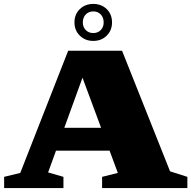

<svg xmlns="http://www.w3.org/2000/svg" viewBox="-20 -956 972 976"><path d="M211 -190V-306.5H580.5V-190ZM844.5 -85 932.5 -57V0H499V-57L579 -77L391 -583.5H407.5L224.5 -79.5L302.5 -57V0H1V-57L83 -77L326.5 -698H600.5ZM454 -936Q495.5 -936 522.5 -909.8Q549.5 -883.5 549.5 -842Q549.5 -801.5 522.5 -774.8Q495.5 -748 454 -748Q413 -748 385.8 -774.8Q358.5 -801.5 358.5 -842Q358.5 -883.5 385.8 -909.8Q413 -936 454 -936ZM454 -788Q477.5 -788 492.2 -803.2Q507 -818.5 507 -842Q507 -867 492.2 -882.5Q477.5 -898 454 -898Q431 -898 416 -882.5Q401 -867 401 -842Q401 -818.5 416 -803.2Q431 -788 454 -788Z"/></svg>

Font: Newsreader 9pt ExtraBold
Style: Regular
Weight: 800
Designer: Hugues Gentile
Foundry: Production Type
Version: Version 1.003